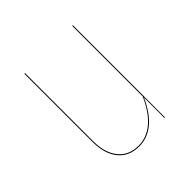

<svg xmlns="http://www.w3.org/2000/svg" viewBox="-145 -635 762 762"><g transform="rotate(-45 235.5 -254.0)"><path d="M369.6 -517.1V0H366.2V-114.7Q310.1 9.3 215.8 9.3Q159.7 9.3 128.4 -29.1Q97.2 -67.4 97.2 -134.3V-517.1H101.1V-134.3Q101.1 -69.8 131.3 -32.2Q161.6 5.4 215.8 5.4Q308.6 5.4 365.7 -121.1V-517.1Z"/></g></svg>

Font: Fira Sans Compressed Four
Style: Regular
Weight: 100
Width: 1
Designer: Carrois Corporate & Edenspiekermann AG
Foundry: Carrois Corporate GbR & Edenspiekermann AG
Version: Version 4.203;PS 004.203;hotconv 1.0.88;makeotf.lib2.5.64775